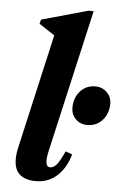

<svg xmlns="http://www.w3.org/2000/svg" viewBox="-55 -804 550 858"><g transform="rotate(5 220.0 -375.5)"><path d="M139 14Q14 14 48 -132L164 -642L94 -688L99 -707L306 -765H330L185 -129Q167 -53 197 -53Q213 -53 227 -70.5Q241 -88 260 -130L290 -119Q272 -56 232.5 -21Q193 14 139 14ZM345 -256Q314 -256 293.5 -276.5Q273 -297 273 -327Q273 -372 299.5 -401.5Q326 -431 367 -431Q398 -431 419 -410.5Q440 -390 440 -360Q440 -315 413.5 -285.5Q387 -256 345 -256Z"/></g></svg>

Font: Platypi SemiBold
Style: Italic
Weight: 600
Italic angle: -13°
Designer: David Sargent
Foundry: Bolt Cutter Type
Version: Version 1.200; ttfautohint (v1.8.4.7-5d5b)